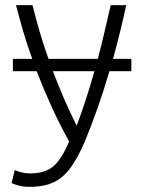

<svg xmlns="http://www.w3.org/2000/svg" viewBox="-20 -536 546 744"><path d="M95 188Q72 188 52.5 183Q33 178 25 173L37 123Q45 127 62 131.5Q79 136 96 136Q153 136 185.5 109.5Q218 83 248 12Q213 -50 181.5 -119Q150 -188 122 -260H30V-308H105Q85 -362 70 -414Q55 -466 42 -516H106Q118 -468 133 -415.5Q148 -363 168 -308H359Q372 -357 384 -408.5Q396 -460 409 -516H469Q458 -464 445 -411.5Q432 -359 418 -308H489V-260H404Q382 -185 357.5 -115.5Q333 -46 308 14Q281 76 253.5 114Q226 152 188.5 170Q151 188 95 188ZM277 -49Q296 -99 313 -151.5Q330 -204 346 -260H185Q205 -207 228 -154Q251 -101 277 -49Z"/></svg>

Font: Ubuntu Sans Light
Style: Regular
Weight: 300
Designer: Dalton Maag Ltd
Foundry: Dalton Maag Ltd
Version: Version 1.006; ttfautohint (v1.8.4.7-5d5b)